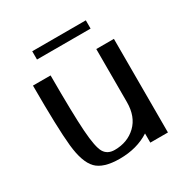

<svg xmlns="http://www.w3.org/2000/svg" viewBox="-152 -779 877 906"><g transform="rotate(-30 286.5 -326.0)"><path d="M411 -510V-221Q411 -142 365 -98Q319 -54 249 -54Q210 -54 192.5 -83Q175 -112 168.5 -205.5Q162 -299 162 -510H66Q66 -277 76 -180Q86 -83 123 -44.5Q160 -6 249 -6Q343 -6 411 -50V0H507V-510ZM144 -652V-607H436V-652Z"/></g></svg>

Font: LXGW Marker Gothic
Style: Regular
Weight: 400
Version: Version 1.001